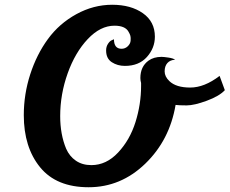

<svg xmlns="http://www.w3.org/2000/svg" viewBox="-20 -781 965 807"><path d="M925 -402Q902 -377 849 -357.5Q796 -338 764.5 -338Q733 -338 718 -340Q693 -192 590.5 -93Q488 6 352.5 6Q217 6 148.5 -78Q80 -162 80 -297Q80 -385 107 -468.5Q134 -552 181.5 -617Q229 -682 301 -721.5Q373 -761 451.5 -761Q530 -761 580.5 -725.5Q631 -690 631 -627Q631 -579 597.5 -541.5Q564 -504 505 -504Q474 -504 450 -519.5Q426 -535 426 -569Q426 -585 434 -597Q442 -609 450 -612L459 -616Q459 -576 491 -576Q506 -576 517 -586.5Q528 -597 529 -610Q530 -623 528 -630.5Q526 -638 520 -648Q506 -673 461 -673Q402 -673 349 -617Q296 -561 264.5 -473Q233 -385 233 -293Q233 -216 258 -156Q272 -124 299 -105.5Q326 -87 364 -87Q427 -87 476.5 -140Q526 -193 549.5 -268Q573 -343 573 -420V-432Q570 -443 570 -453Q570 -501 604 -526Q626 -542 659 -542Q668 -542 688 -539Q708 -536 716 -530Q695 -529 683.5 -516Q672 -503 672 -481Q672 -459 692 -440Q720 -413 779.5 -413Q839 -413 903 -462Z"/></svg>

Font: Lily Script One
Style: Regular
Weight: 400
Designer: Julia Petretta
Foundry: Julia Petretta
Version: Version 1.002;PS 001.001;hotconv 1.0.70;makeotf.lib2.5.58329